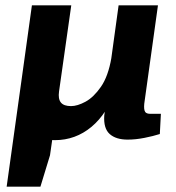

<svg xmlns="http://www.w3.org/2000/svg" viewBox="-20 -514 661 722"><path d="M248 -494 202 -170Q198 -142 209 -128.5Q220 -115 247 -115Q271 -115 301.5 -131.5Q332 -148 359.5 -187.5Q387 -227 399 -297L377 -98Q354 -62 324 -37Q294 -12 259.5 0.5Q225 13 187 13Q137 13 104.5 -6.5Q72 -26 58 -59Q44 -92 50 -134L100 -494ZM574 -494 524 -135Q520 -111 523.5 -98.5Q527 -86 544 -86H585L581 -10Q556 -2 523 4.5Q490 11 460 11Q416 11 392.5 -10Q369 -31 372 -79L374 -94L373 -109L426 -494ZM188 -69 168 70 132 188H5L59 -199Z"/></svg>

Font: Exo 2
Style: Bold Italic
Weight: 700
Italic angle: -8°
Designer: Natanael Gama
Foundry: Natanael Gama
Version: Version 2.010